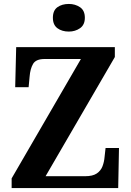

<svg xmlns="http://www.w3.org/2000/svg" viewBox="-20 -953 665 973"><path d="M39 0V-49L390 -654H206Q162 -654 147.5 -629Q133 -604 130 -564L125 -511H57L62 -714H562V-664L211 -60H411Q450 -60 470.5 -74Q491 -88 499.5 -110.5Q508 -133 510 -158L515 -203H583L579 0ZM329 -793Q294 -793 271 -810Q248 -827 248 -863Q248 -900 271 -916.5Q294 -933 329 -933Q361 -933 385.5 -916.5Q410 -900 410 -863Q410 -827 385.5 -810Q361 -793 329 -793Z"/></svg>

Font: Noto Serif Khmer SemiCondensed
Style: Bold
Weight: 700
Width: 4
Designer: Danh Hong and the Monotype Design Team
Foundry: Monotype Imaging Inc.
Version: Version 2.004; ttfautohint (v1.8.4.7-5d5b)